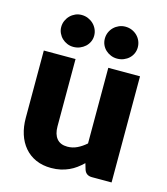

<svg xmlns="http://www.w3.org/2000/svg" viewBox="-110 -813 790 906"><g transform="rotate(15 285.0 -359.5)"><path d="M517.5 -518.5V0H421.5Q392.5 0 383.5 -26L374.5 -56Q359.5 -41.5 343.5 -29.8Q327.5 -18 309.2 -9.8Q291 -1.5 269.8 3.2Q248.5 8 223.5 8Q181 8 148.2 -6.8Q115.5 -21.5 93 -48Q70.5 -74.5 59 -110.5Q47.5 -146.5 47.5 -189.5V-518.5H202.5V-189.5Q202.5 -151 220 -130Q237.5 -109 271.5 -109Q297 -109 319.2 -119.8Q341.5 -130.5 362.5 -149V-518.5ZM259 -647.5Q259 -631.5 252.5 -617.5Q246 -603.5 234.8 -593.2Q223.5 -583 208.8 -577Q194 -571 177 -571Q161 -571 146.8 -577Q132.5 -583 121.8 -593.2Q111 -603.5 104.5 -617.5Q98 -631.5 98 -647.5Q98 -664 104.5 -678.5Q111 -693 121.8 -703.8Q132.5 -714.5 146.8 -720.8Q161 -727 177 -727Q194 -727 208.8 -720.8Q223.5 -714.5 234.8 -703.8Q246 -693 252.5 -678.5Q259 -664 259 -647.5ZM472 -647.5Q472 -631.5 465.8 -617.5Q459.5 -603.5 448.5 -593.2Q437.5 -583 422.8 -577Q408 -571 391 -571Q374.5 -571 360 -577Q345.5 -583 334.5 -593.2Q323.5 -603.5 317.2 -617.5Q311 -631.5 311 -647.5Q311 -664 317.2 -678.5Q323.5 -693 334.5 -703.8Q345.5 -714.5 360 -720.8Q374.5 -727 391 -727Q408 -727 422.8 -720.8Q437.5 -714.5 448.5 -703.8Q459.5 -693 465.8 -678.5Q472 -664 472 -647.5Z"/></g></svg>

Font: Lato 2
Style: Regular
Weight: 900
Designer: Lukasz Dziedzic with Adam Twardoch and Botio Nikoltchev
Foundry: tyPoland Lukasz Dziedzic
Version: Version 2.015; 2015-08-06; http://www.latofonts.com/